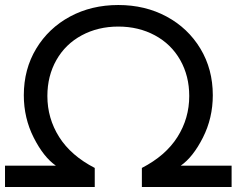

<svg xmlns="http://www.w3.org/2000/svg" viewBox="-24 -736 953 766"><path d="M-4 -75H199Q150 -109 110.5 -187Q71 -265 71 -356Q71 -460 120.5 -542Q170 -624 255.5 -670Q341 -716 448 -716Q555 -716 640.5 -670Q726 -624 775.5 -542Q825 -460 825 -356Q825 -265 785.5 -187Q746 -109 697 -75H900V10H542V-66Q637 -115 684 -189.5Q731 -264 731 -353Q731 -433 695 -496.5Q659 -560 594 -595Q529 -630 448 -630Q367 -630 302 -595Q237 -560 201 -496.5Q165 -433 165 -353Q165 -264 212 -189.5Q259 -115 354 -66V10H-4Z"/></svg>

Font: AtCorfu Sans
Style: AtCorfu Sans Regular
Weight: 400
Designer: Kostas Teopoulos
Foundry: Kostas Teopoulos
Version: Version 1.00 July 8, 2025, initial release